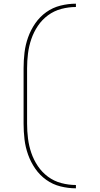

<svg xmlns="http://www.w3.org/2000/svg" viewBox="-20 -861 540 1042"><path d="M392 161Q350 161 308 150.5Q266 140 231 115Q196 90 171.5 54.5Q147 19 132.5 -21.5Q118 -62 113 -104.5Q108 -147 108 -190V-490Q108 -533 113 -575.5Q118 -618 132.5 -658.5Q147 -699 171.5 -734.5Q196 -770 231 -795Q266 -820 308 -830.5Q350 -841 392 -841V-823Q352 -823 312.5 -812.5Q273 -802 240.5 -778Q208 -754 185.5 -720.5Q163 -687 150 -649Q137 -611 132 -571Q127 -531 127 -490V-190Q127 -149 132 -109Q137 -69 150 -31Q163 7 185.5 40.5Q208 74 240.5 98Q273 122 312.5 132.5Q352 143 392 143Z"/></svg>

Font: Zed Mono Thin
Style: Regular
Weight: 100
Monospace: yes
Designer: Belleve Invis
Foundry: Belleve Invis
Version: Version 1.0.0; ttfautohint (v1.8.4)